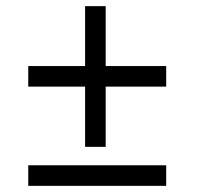

<svg xmlns="http://www.w3.org/2000/svg" viewBox="-20 -605 668 625"><path d="M72 0V-67H521V0ZM72 -323V-390H257V-585H324V-390H521V-323H324V-127H257V-323Z"/></svg>

Font: Volkhov
Style: Italic
Weight: 400
Italic angle: -12°
Designer: Cyreal (www.cyreal.org)
Foundry: Cyreal (www.cyreal.org)
Version: Version 1.010